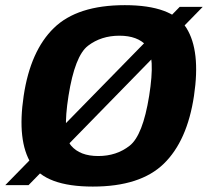

<svg xmlns="http://www.w3.org/2000/svg" viewBox="-58 -700 786 726"><path d="M-38 0H50L708.5 -674H621.5ZM293 5.5Q472.5 5.5 561.2 -80.8Q650 -167 675.5 -337.5Q701 -507.5 647 -594Q593 -680.5 414 -680.5Q234.5 -680.5 145.8 -594.2Q57 -508 31.5 -337.5Q6 -167.5 60 -81Q114 5.5 293 5.5ZM313.5 -110Q244.5 -110 211 -149.2Q177.5 -188.5 201 -337.5Q225 -489 274.8 -527Q324.5 -565 393.5 -565Q462.5 -565 496.2 -526.8Q530 -488.5 506 -337.5Q482 -188 432.2 -149Q382.5 -110 313.5 -110Z"/></svg>

Font: Anybody UltraCondensed Thin
Style: Bold Italic
Weight: 700
Italic angle: -10°
Version: Version 1.111